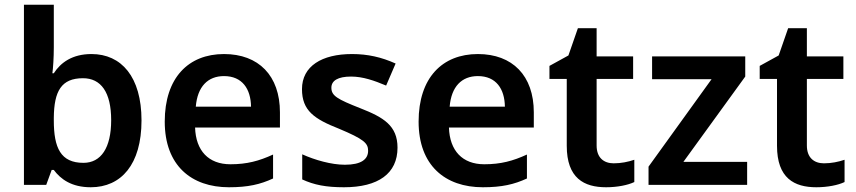

<svg xmlns="http://www.w3.org/2000/svg" viewBox="-20 -780 3611 810"><path d="M207 -580V-760H81V0H175L198 -63H207C236 -24 282 10 363 10C491 10 577 -86 577 -272C577 -456 492 -552 366 -552C285 -552 236 -516 207 -471H201C204 -493 207 -537 207 -580ZM330 -450C406 -450 449 -391 449 -273C449 -156 406 -93 332 -93C236 -93 207 -156 207 -272V-283C208 -396 239 -450 330 -450Z M925 -552C775 -552 675 -452 675 -267C675 -82 787 10 946 10C1026 10 1078 -2 1132 -27V-128C1073 -101 1022 -87 952 -87C860 -87 806 -144 803 -242H1161V-306C1161 -461 1071 -552 925 -552ZM925 -459C1002 -459 1038 -405 1039 -330H806C813 -415 857 -459 925 -459Z M1657 -157C1657 -250 1598 -285 1501 -323C1402 -362 1378 -376 1378 -410C1378 -440 1406 -457 1461 -457C1511 -457 1559 -440 1609 -419L1649 -512C1589 -539 1531 -552 1465 -552C1338 -552 1254 -501 1254 -404C1254 -313 1306 -278 1410 -237C1515 -193 1533 -176 1533 -144C1533 -108 1504 -85 1435 -85C1378 -85 1308 -105 1255 -129V-23C1305 0 1355 10 1431 10C1576 10 1657 -48 1657 -157Z M1996 -552C1846 -552 1746 -452 1746 -267C1746 -82 1858 10 2017 10C2097 10 2149 -2 2203 -27V-128C2144 -101 2093 -87 2023 -87C1931 -87 1877 -144 1874 -242H2232V-306C2232 -461 2142 -552 1996 -552ZM1996 -459C2073 -459 2109 -405 2110 -330H1877C1884 -415 1928 -459 1996 -459Z M2569 -91C2527 -91 2497 -115 2497 -166V-447H2651V-542H2497V-661H2418L2378 -546L2298 -502V-447H2371V-165C2371 -28 2444 10 2537 10C2584 10 2629 1 2656 -12V-106C2630 -97 2600 -91 2569 -91Z M3132 0V-97H2863L3124 -457V-542H2731V-446H2982L2716 -77V0Z M3456 -91C3414 -91 3384 -115 3384 -166V-447H3538V-542H3384V-661H3305L3265 -546L3185 -502V-447H3258V-165C3258 -28 3331 10 3424 10C3471 10 3516 1 3543 -12V-106C3517 -97 3487 -91 3456 -91Z"/></svg>

Font: Noto Sans Tai Tham SemiBold
Style: Regular
Weight: 600
Designer: Monotype Design Team 2013. Revised by David WIlliams 2020
Foundry: Monotype Imaging Inc.
Version: Version 2.002